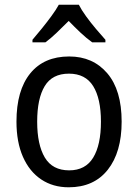

<svg xmlns="http://www.w3.org/2000/svg" viewBox="-20 -786 586 816"><path d="M497 -269Q497 -139 438 -64.5Q379 10 272 10Q205 10 155 -23.5Q105 -57 77.5 -119.5Q50 -182 50 -269Q50 -402 108.5 -474Q167 -546 274 -546Q375 -546 436 -474.5Q497 -403 497 -269ZM138 -269Q138 -171 170.5 -116.5Q203 -62 274 -62Q343 -62 376 -116Q409 -170 409 -269Q409 -367 376 -420Q343 -473 273 -473Q202 -473 170 -420Q138 -367 138 -269ZM315 -766Q326 -744 346 -716.5Q366 -689 388 -663Q410 -637 428 -617V-606H372Q348 -623 322.5 -647Q297 -671 272 -697Q246 -671 221 -647Q196 -623 173 -606H118V-617Q136 -638 157.5 -664.5Q179 -691 198.5 -717.5Q218 -744 230 -766Z"/></svg>

Font: Noto Sans Tamil SemiCondensed
Style: Regular
Weight: 400
Width: 4
Designer: Jelle Bosma - Monotype Design Team
Foundry: Monotype Imaging Inc.
Version: Version 2.004; ttfautohint (v1.8.4.7-5d5b)